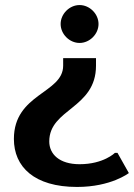

<svg xmlns="http://www.w3.org/2000/svg" viewBox="-20 -530 530 760"><path d="M295 -360C335 -360 370 -395 370 -435C370 -475 335 -510 295 -510C255 -510 220 -475 220 -435C220 -395 255 -360 295 -360ZM285 210C420 210 490 155 490 155L445 75H435C435 75 390 120 295 120C215 120 175 80 175 30C175 -100 360 -100 360 -270V-300H230V-270C230 -160 35 -160 35 20C35 130 115 210 285 210Z"/></svg>

Font: Scada
Style: Bold
Weight: 700
Designer: Jovanny Lemonad
Foundry: Jovanny Lemonad
Version: Version 3.005